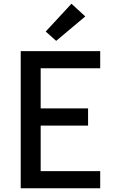

<svg xmlns="http://www.w3.org/2000/svg" viewBox="-20 -1009 640 1029"><path d="M91 0V-735H517V-643H198V-428H452V-336H198V-92H517V0ZM281 -790 225 -840 363 -989 437 -921Z"/></svg>

Font: Zed Mono Semibold Extended
Style: Regular
Weight: 600
Width: 7
Monospace: yes
Designer: Belleve Invis
Foundry: Belleve Invis
Version: Version 1.0.0; ttfautohint (v1.8.4)